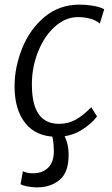

<svg xmlns="http://www.w3.org/2000/svg" viewBox="-20 -584 485 831"><path d="M225 8Q137.5 8 90.2 -50.2Q43 -108.5 43 -211Q43 -292.5 76 -375Q109 -457.5 173 -510.8Q237 -564 324 -564Q353.5 -564 383 -559Q412.5 -554 431 -544L412 -482Q395 -496.5 370 -503.2Q345 -510 317 -510Q265 -510 219 -470Q173.5 -430.5 145.8 -362.8Q118 -295 118 -219Q118 -131.5 147.5 -89.8Q177 -48 236 -48Q275 -48 307.5 -66Q340 -84 375 -120L400 -80Q375.5 -47 330 -19.5Q284.5 8 225 8ZM141 227Q121 227 99.2 223Q77.5 219 69 213L79 157Q95.5 166 122 166Q163.5 166 188.2 142Q213 118 213 71Q213 43 209.5 22.2Q206 1.5 202 -11L231 -13L251 -11Q262.5 7 269.8 31.8Q277 56.5 277 88Q277 162 238 194.5Q199 227 141 227Z"/></svg>

Font: Merriweather Sans Light
Style: Italic
Weight: 300
Italic angle: -7.5°
Designer: Eben Sorkin
Foundry: Eben Sorkin
Version: Version 2.001; ttfautohint (v1.8.3)